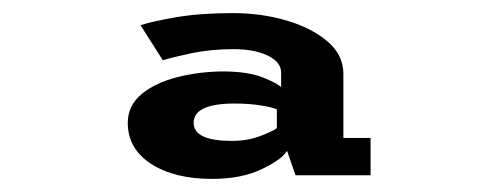

<svg xmlns="http://www.w3.org/2000/svg" viewBox="-20 -789 740 293"><path d="M303.5 -516Q246 -516 210.5 -539Q175 -562 175 -601.5Q175 -628 196.2 -645.5Q217.5 -663 251.5 -671.5Q285.5 -680 323 -680Q359.5 -679.5 381.2 -670.8Q403 -662 409 -656V-678Q409 -694.5 388.5 -704.2Q368 -714 336.5 -714Q302 -714 272.2 -707.8Q242.5 -701.5 228.5 -697L194.5 -750.5Q212.5 -756.5 249.2 -762.8Q286 -769 335.5 -769Q378.5 -769 417 -757.8Q455.5 -746.5 479.8 -725.8Q504 -705 504 -676.5V-578.5H545.5V-521.5H431L418 -559Q411.5 -546.5 380.2 -531.2Q349 -516 303.5 -516ZM334 -574Q358 -574 377.5 -581.5Q397 -589 402.5 -593.5V-622Q397 -625 378.8 -628Q360.5 -631 338 -631Q275.5 -631 275.5 -601.5Q275.5 -574 334 -574Z"/></svg>

Font: Trispace SemiExpanded SemiBold
Style: Regular
Weight: 600
Width: 6
Designer: Tyler Finck
Foundry: Etcetera Type Company
Version: Version 1.210; ttfautohint (v1.8.3)